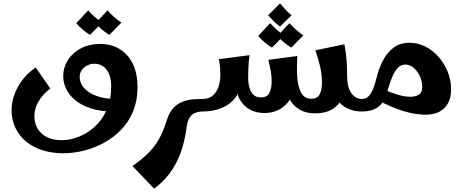

<svg xmlns="http://www.w3.org/2000/svg" viewBox="-20 -665 2760 1145"><path d="M357 249Q290 249 233.5 231Q177 213 136 179.5Q95 146 72 98Q49 50 49 -9Q49 -51 64 -96Q79 -141 111 -184.5Q143 -228 193 -263L280 -137Q234 -102 209.5 -59.5Q185 -17 185 29Q185 70 204.5 102.5Q224 135 260.5 153Q297 171 348 171Q397 171 448.5 151Q500 131 544.5 91Q589 51 616 -9Q643 -69 643 -149Q643 -197 629 -227Q615 -257 592.5 -271Q570 -285 544 -285Q520 -285 499.5 -274.5Q479 -264 467 -246Q455 -228 455 -206Q455 -182 468 -159Q481 -136 508 -117Q535 -98 576.5 -86.5Q618 -75 675 -75L657 0Q579 0 522.5 -18.5Q466 -37 429 -67.5Q392 -98 374.5 -135Q357 -172 357 -210Q357 -262 384.5 -306Q412 -350 462 -376.5Q512 -403 579 -403Q640 -403 690 -374.5Q740 -346 770 -288.5Q800 -231 800 -143Q800 -66 774.5 -3Q749 60 704 107Q659 154 602 185.5Q545 217 482 233Q419 249 357 249ZM517 -457Q494 -471 472.5 -489Q451 -507 435 -527L506 -603Q525 -582 544.5 -564.5Q564 -547 589 -530ZM632 -457Q609 -471 587.5 -489Q566 -507 550 -527L621 -603Q640 -582 659.5 -564.5Q679 -547 704 -530Z M899 460 770 325Q834 280 872 240Q910 200 933.5 154.5Q957 109 976 48Q990 5 1013 -20Q1036 -45 1065.5 -57Q1095 -69 1126.5 -72Q1158 -75 1188 -75L1208 -38L1188 0Q1163 0 1143 8.5Q1123 17 1111 36Q1099 55 1094 87Q1089 128 1078 176Q1067 224 1046 274Q1025 324 989.5 371.5Q954 419 899 460Z M1858 11Q1805 11 1768 -11Q1731 -33 1711 -66Q1691 -99 1687 -132L1751 -245Q1751 -198 1759 -159.5Q1767 -121 1785 -98.5Q1803 -76 1835 -76Q1874 -76 1887 -103.5Q1900 -131 1900 -172Q1900 -220 1889 -267.5Q1878 -315 1861 -365L2034 -401Q2039 -375 2042.5 -347.5Q2046 -320 2048 -287.5Q2050 -255 2050 -212Q2050 -153 2031.5 -102Q2013 -51 1971 -20Q1929 11 1858 11ZM1188 0V-75Q1221 -75 1241.5 -89.5Q1262 -104 1273.5 -126Q1285 -148 1289.5 -172Q1294 -196 1294 -215Q1294 -241 1292.5 -263Q1291 -285 1285 -312L1468 -336Q1465 -315 1463.5 -296Q1462 -277 1461 -255.5Q1460 -234 1460 -202L1412 -172Q1412 -121 1383 -82Q1354 -43 1303 -21.5Q1252 0 1188 0ZM1555 9Q1508 9 1469.5 -12Q1431 -33 1408.5 -75Q1386 -117 1386 -181L1460 -202Q1460 -171 1467 -144Q1474 -117 1490.5 -100.5Q1507 -84 1535 -84Q1573 -84 1586.5 -111Q1600 -138 1600 -179Q1600 -212 1595 -240Q1590 -268 1580 -308L1753 -331Q1752 -315 1751.5 -297.5Q1751 -280 1751 -245Q1751 -162 1726.5 -105Q1702 -48 1658 -19.5Q1614 9 1555 9ZM2138 0Q2088 0 2047 -21Q2006 -42 1982.5 -86.5Q1959 -131 1959 -202L2050 -212Q2050 -145 2075 -110Q2100 -75 2138 -75L2158 -38ZM1650 -507Q1630 -521 1613 -538Q1596 -555 1579 -574L1650 -645Q1667 -625 1682 -608Q1697 -591 1719 -574ZM1602 -381Q1579 -395 1557.5 -413Q1536 -431 1520 -451L1591 -527Q1610 -506 1629.5 -488.5Q1649 -471 1674 -454ZM1717 -381Q1694 -395 1672.5 -413Q1651 -431 1635 -451L1706 -527Q1725 -506 1744.5 -488.5Q1764 -471 1789 -454Z M2521 19Q2470 19 2419.5 6.5Q2369 -6 2324 -25Q2279 -44 2240 -63L2275 -128Q2308 -114 2350 -101Q2392 -88 2426 -88Q2458 -88 2478 -100.5Q2498 -113 2498 -146Q2498 -180 2484 -210.5Q2470 -241 2447 -260.5Q2424 -280 2398 -280Q2371 -280 2353 -261Q2335 -242 2322 -212.5Q2309 -183 2299.5 -151Q2290 -119 2281 -94Q2266 -48 2230.5 -24Q2195 0 2138 0V-75Q2161 -75 2176 -89Q2191 -103 2201 -125.5Q2211 -148 2218.5 -174.5Q2226 -201 2232 -225Q2246 -274 2270.5 -316Q2295 -358 2331.5 -384Q2368 -410 2420 -410Q2473 -410 2518.5 -386.5Q2564 -363 2598 -323Q2632 -283 2651 -234Q2670 -185 2670 -133Q2670 -88 2656.5 -59Q2643 -30 2621 -12.5Q2599 5 2573 12Q2547 19 2521 19Z"/></svg>

Font: Marhey Medium
Style: Regular
Weight: 500
Designer: Nur Syamsi & Bustanul Arifin
Foundry: Namelatype
Version: Version 1.000